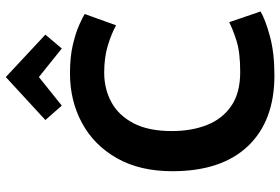

<svg xmlns="http://www.w3.org/2000/svg" viewBox="-176 -800 990 679"><g transform="rotate(-90 319.5 -461.0)"><path d="M392 14Q231 14 142 -79.5Q53 -173 53 -347Q53 -462 99 -543Q145 -624 223.5 -666.5Q302 -709 399 -709Q457 -709 499.5 -699Q542 -689 570 -676.5Q598 -664 609 -657L569 -546Q538 -563 496.5 -575.5Q455 -588 401 -588Q344 -588 297 -562.5Q250 -537 222.5 -484Q195 -431 195 -349Q195 -279 216.5 -224.5Q238 -170 284 -138.5Q330 -107 404 -107Q473 -107 514 -120Q555 -133 580 -146L618 -35Q589 -18 530.5 -2Q472 14 392 14ZM285 -738 234 -796 386 -936 536 -796 487 -738 386 -819Z"/></g></svg>

Font: Ubuntu Sans
Style: Bold
Weight: 700
Designer: Dalton Maag Ltd
Foundry: Dalton Maag Ltd
Version: Version 1.006; ttfautohint (v1.8.4.7-5d5b)